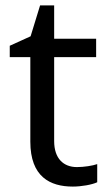

<svg xmlns="http://www.w3.org/2000/svg" viewBox="-20 -679 401 709"><path d="M264 -62C215 -62 180 -93 180 -158V-468H335V-536H180V-659H128L93 -545L16 -510V-468H92V-156C92 -26 165 10 249 10C281 10 320 3 339 -6V-73C322 -67 290 -62 264 -62Z"/></svg>

Font: Noto Sans Runic
Style: Regular
Weight: 400
Designer: Monotype Design Team
Foundry: Monotype Imaging Inc.
Version: Version 2.002